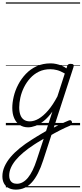

<svg xmlns="http://www.w3.org/2000/svg" viewBox="-49 -1050 691 1609"><path d="M373 35Q393 24 413 13.5Q433 3 453 -7Q473 -17 492.5 -25.5Q512 -34 529 -41Q540 -45 546 -40.5Q552 -36 554 -27.5Q556 -19 552 -10.5Q548 -2 538 3Q518 11 496.5 21Q475 31 452.5 42.5Q430 54 408 66Q386 78 364 91ZM84 539Q48 539 22.5 525Q-3 511 -16 486Q-29 461 -29 428Q-29 386 -11 345.5Q7 305 39.5 266.5Q72 228 117 191.5Q162 155 218 120Q238 107 258 95Q278 83 298 71Q318 59 337 48L390 -115Q354 -65 317.5 -36Q281 -7 247.5 5Q214 17 187 17Q146 17 116 -3Q86 -23 70 -59.5Q54 -96 54 -146Q54 -190 66 -241Q78 -292 103.5 -341Q129 -390 167.5 -430.5Q206 -471 258 -495Q310 -519 376 -519Q398 -519 421.5 -514Q445 -509 467 -500Q489 -491 508 -477L514 -496Q518 -507 524 -511Q530 -515 543 -515Q562 -515 566.5 -507.5Q571 -500 567 -488L313 293Q293 355 269.5 401Q246 447 218 478Q190 509 157 524Q124 539 84 539ZM93 490Q118 490 141.5 477Q165 464 185.5 439Q206 414 224.5 376.5Q243 339 259 289L317 113Q303 121 289 129.5Q275 138 261.5 146Q248 154 235 163Q186 195 147.5 227.5Q109 260 82.5 292Q56 324 42 356.5Q28 389 28 422Q28 442 35 457.5Q42 473 56.5 481.5Q71 490 93 490ZM201 -33Q237 -33 275.5 -55.5Q314 -78 354 -124Q394 -170 432 -242L494 -434Q458 -455 429 -462.5Q400 -470 373 -470Q319 -470 277 -449.5Q235 -429 203.5 -394Q172 -359 151.5 -317Q131 -275 121.5 -231.5Q112 -188 112 -150Q112 -114 121.5 -87.5Q131 -61 151 -47Q171 -33 201 -33ZM0 510H622V520H0ZM0 -20H622V0H0ZM0 -505H622V-500H0ZM0 -1030H622V-1020H0Z"/></svg>

Font: Playwrite CO Guides
Style: Regular
Weight: 400
Designer: Veronika Burian, José Scaglione
Foundry: TypeTogether
Version: Version 1.003